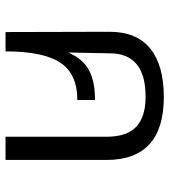

<svg xmlns="http://www.w3.org/2000/svg" viewBox="21 -634 613 695"><g transform="rotate(90 327.5 -286.5)"><path d="M331 -573Q559 -573 559 -365V0H475V-365Q475 -439 439 -473Q403 -507 330 -507Q173 -507 173 -377Q173 -352 171.5 -299Q170 -246 170 -227Q193 -280 234 -302Q275 -324 342 -324V-260Q248 -260 207 -198.5Q166 -137 166 0H96Q96 -73 95.5 -198.5Q95 -324 95 -376Q95 -475 156 -524Q217 -573 331 -573Z"/></g></svg>

Font: FiraGO Book
Style: Regular
Weight: 350
Designer: bBox Type
Foundry: bBox Type GmbH
Version: Version 1.001;PS 001.001;hotconv 1.0.88;makeotf.lib2.5.64775